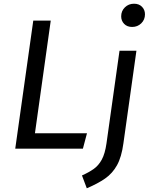

<svg xmlns="http://www.w3.org/2000/svg" viewBox="-20 -800 807 1033"><path d="M159 -689H253L168 -83H448L426 0H62ZM447 213 421 144Q457 128 483.5 109.5Q510 91 527.5 59Q545 27 553 -29L623 -527H714L644 -29Q634 45 609.5 89Q585 133 545.5 160.5Q506 188 447 213ZM691 -655Q664 -655 648 -671.5Q632 -688 632 -712Q632 -741 652 -760.5Q672 -780 701 -780Q728 -780 744 -763.5Q760 -747 760 -723Q760 -694 740 -674.5Q720 -655 691 -655Z"/></svg>

Font: Fira Sans Variable
Style: Italic
Weight: 397
Italic angle: -8°
Designer: Carrois Corporate & Edenspiekermann AG
Foundry: Carrois Corporate GbR & Edenspiekermann AG
Version: Version 4.202